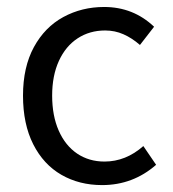

<svg xmlns="http://www.w3.org/2000/svg" viewBox="-20 -518 496 550"><path d="M421.4 -441.4 380.9 -389.2Q357.9 -409.2 333.5 -419.9Q309.1 -430.7 281.2 -430.7Q236.8 -430.7 202.4 -408.2Q168 -385.7 148.7 -343.5Q129.4 -301.3 129.4 -244.1Q129.4 -186.5 148.2 -143.8Q167 -101.1 200.9 -78.1Q234.9 -55.2 279.3 -55.2Q340.3 -55.2 390.6 -99.6L427.2 -45.9Q360.8 12.2 272.5 12.2Q207 12.2 155.8 -17.3Q104.5 -46.9 75.2 -104.7Q45.9 -162.6 45.9 -244.1Q45.9 -325.7 77.1 -383.1Q108.4 -440.4 161.4 -469.2Q214.4 -498 278.3 -498Q361.8 -498 421.4 -441.4Z"/></svg>

Font: Varta
Style: Regular
Weight: 400
Designer: Joana Correia, Viktoriya Grabowska, Eben Sorkin
Foundry: Sorkin Type
Version: Version 1.003; ttfautohint (v1.3) -l 8 -r 24 -G 200 -x 12 -H